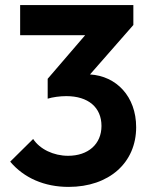

<svg xmlns="http://www.w3.org/2000/svg" viewBox="-20 -723 590 753"><path d="M249 10C408 10 514 -85 514 -224C514 -345 436 -425 333 -431L503 -625V-703H59V-585H314L167 -414V-336C186 -342 215 -346 240 -346C326 -346 378 -302 378 -229C378 -158 326 -112 247 -112C190 -112 136 -138 110 -178L20 -89C74 -25 154 10 249 10Z"/></svg>

Font: MV Cash SemiBold
Style: Regular
Weight: 600
Designer: Rodrigo Fuenzalida
Foundry: fragTYPE
Version: Version 1.100;Glyphs 3.1.2 (3151)